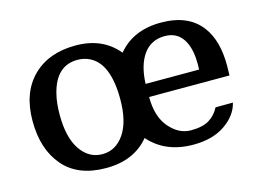

<svg xmlns="http://www.w3.org/2000/svg" viewBox="-76 -639 1063 782"><g transform="rotate(-15 456.0 -247.5)"><path d="M466.8 -67.9Q402.8 9.8 284.7 9.8Q166.5 9.8 105.2 -61.8Q43.9 -133.3 43.9 -252.2Q43.9 -371.1 110.8 -438Q177.7 -504.9 292 -504.9Q406.2 -504.9 470.2 -426.8Q534.7 -504.9 651.9 -504.9Q769 -504.9 823.2 -430.7Q867.7 -371.1 867.7 -265.6Q867.7 -244.1 866.7 -224.6H527.8Q527.8 -141.1 567.6 -95.2Q607.4 -49.3 657.5 -49.3Q707.5 -49.3 734.9 -66.2Q762.2 -83 778.3 -113.8L851.6 -114.3Q839.4 -62.5 786.9 -26.4Q734.4 9.8 652.8 9.8Q535.2 9.8 466.8 -67.9ZM753.4 -279.8Q753.9 -289.1 753.9 -304.7Q753.9 -359.9 736.3 -396Q710.9 -447.8 653.1 -447.8Q595.2 -447.8 563 -403.1Q530.8 -358.4 527.8 -279.8ZM284.7 -48.8Q341.3 -48.8 376.7 -100.6Q412.1 -152.3 412.1 -246.1Q412.1 -397 335.9 -434.6Q312.5 -446.3 284.7 -446.3Q194.3 -446.3 167 -336.9Q157.2 -299.3 157.2 -249Q157.2 -152.3 192.6 -100.6Q228 -48.8 284.7 -48.8Z"/></g></svg>

Font: Arbutus Slab
Style: Regular
Weight: 400
Designer: Karolina Lach
Foundry: Karolina Lach
Version: Version 1.001; ttfautohint (v0.92) -l 10 -r 16 -G 200 -x 7 -